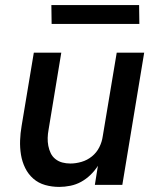

<svg xmlns="http://www.w3.org/2000/svg" viewBox="-20 -727 640 755"><path d="M213 8Q184 8 157.5 0.5Q131 -7 111 -24.5Q91 -42 79 -66.5Q67 -91 62.5 -118.5Q58 -146 59 -174.5Q60 -203 65 -232L113 -520H221L171 -217Q168 -201 167.5 -185Q167 -169 170 -153.5Q173 -138 179.5 -124.5Q186 -111 198 -101.5Q210 -92 225 -88Q240 -84 257 -84Q278 -84 300.5 -90.5Q323 -97 341.5 -112Q360 -127 370.5 -148Q381 -169 384 -191L439 -520H547L461 0H353L365 -75Q353 -56 336 -39.5Q319 -23 299 -12Q279 -1 256.5 3.5Q234 8 213 8ZM183 -633 182 -707H527L528 -633Z"/></svg>

Font: Iosevka Aile Semibold Oblique
Style: Regular
Weight: 600
Italic angle: -9°
Designer: Belleve Invis
Foundry: Belleve Invis
Version: Version 31.1.0; ttfautohint (v1.8.4)